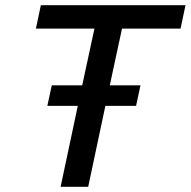

<svg xmlns="http://www.w3.org/2000/svg" viewBox="-20 -718 733 738"><path d="M279 -311H162L179 -390H296L343 -608H118L137 -698H693L674 -608H449L402 -390H520L503 -311H385L319 0H213Z"/></svg>

Font: Azeret Mono
Style: Italic
Weight: 400
Italic angle: -12°
Designer: Martin Vácha
Foundry: Displaay
Version: Version 1.000; Glyphs 3.0.3, build 3074